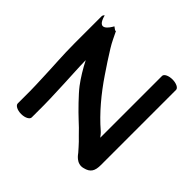

<svg xmlns="http://www.w3.org/2000/svg" viewBox="-173 -809 981 981"><g transform="rotate(45 317.5 -319.0)"><path d="M163 -9V-98C163 -112.7 162.7 -128.7 162 -146L158 -249C155.9 -303.4 152 -356.1 151.2 -411.1C171.3 -371.2 197.2 -328.5 222.4 -295.3C246.7 -263.1 311 -197.6 340.8 -170.3C362.3 -150.5 379.9 -133.8 396.9 -115.4L420.9 -91.5C436.4 -76.1 443.2 -66.1 459 -49.2C462.3 -45.7 489.3 -0.4 534 -13.5C573 -22.8 585 -44.4 585 -87V-630C585 -644 561.7 -655 534.5 -655C507.3 -655 484 -644 484 -630V-183.2C478.5 -190.1 470.7 -201.3 461.8 -209C391.7 -269 328 -346.3 275 -424.6C243.5 -470.2 225 -500.1 198.2 -542.4C181.2 -569.4 167.9 -599.7 154.4 -627L151.6 -623.4L132.7 -636.9C121.8 -616.6 81.5 -552.2 57.9 -641.5C51.8 -636.7 50 -631.3 50 -626V-431C50 -345.9 56.4 -275.2 59 -194.1L61 -142C61.7 -125.2 62 -110.5 62 -98V-9C62 4.8 84 17 112.5 17C141 17 163 4.8 163 -9Z"/></g></svg>

Font: NumbBunny
Style: Bk
Weight: 400
Designer: Robert Jablonski
Foundry: Cannot Into Space Fonts
Version: Version 1.0